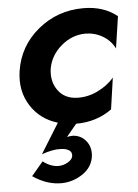

<svg xmlns="http://www.w3.org/2000/svg" viewBox="-52 -511 578 805"><g transform="rotate(-5 236.5 -108.5)"><path d="M171 -230Q163 -176 191 -137.5Q219 -99 273 -98Q317 -97 358 -117Q399 -137 427 -169L408 -37Q343 10 257 10L214 62Q226 59 239 59Q273 61 294 87Q315 113 311 151Q305 197 264.5 224.5Q224 252 176 253Q114 254 54 213L103 155Q136 180 168 180Q189 180 208.5 168.5Q228 157 229 141Q230 125 216 117.5Q202 110 182 110Q151 108 103 125L181 -1Q107 -23 67.5 -85.5Q28 -148 40 -230Q56 -335 138 -402.5Q220 -470 329 -470Q414 -470 471 -424L451 -290Q434 -324 400.5 -343.5Q367 -363 327 -363Q271 -362 226 -323.5Q181 -285 171 -230Z"/></g></svg>

Font: Jost* 600 Semi
Style: Italic
Weight: 600
Italic angle: -10°
Version: Version 3.500